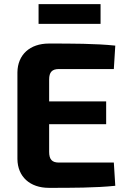

<svg xmlns="http://www.w3.org/2000/svg" viewBox="-20 -903 616 926"><path d="M465 -788V-883H166V-788ZM529 -119H264C231 -119 217 -134 217 -171V-304H492V-414H217V-519C217 -555 231 -570 264 -570H529L536 -683C442 -693 323 -693 216 -693C124 -693 65 -639 64 -554V-136C65 -51 124 3 216 3C323 3 442 3 536 -7Z"/></svg>

Font: SnT
Style: Bold
Weight: 700
Designer: Natanael Gama
Version: Version 1.001;PS 001.001;hotconv 1.0.70;makeotf.lib2.5.58329